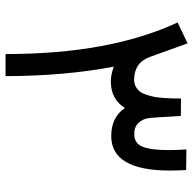

<svg xmlns="http://www.w3.org/2000/svg" viewBox="-22 -674 696 692"><g transform="rotate(90 326.0 -328.0)"><path d="M470.2 -380.9Q402.8 -380.9 369.1 -430.2Q338.4 -379.9 273.9 -379.4Q249.5 -379.4 220.2 -390.1Q253.9 -212.9 254.4 0H174.8V-1.5Q174.8 -375.5 61 -620.1L136.2 -656.2L185.1 -520.5Q205.6 -463.4 268.1 -463.4Q281.7 -463.4 292.5 -469.5Q303.2 -475.6 310.1 -484.4Q316.9 -493.2 321.8 -508.3Q326.7 -523.4 329.1 -536.4Q331.5 -549.3 333 -568.8Q334.5 -588.4 334.7 -600.8Q335 -613.3 335 -632.3L397.9 -631.8Q403.8 -525.4 406.2 -512.7Q409.7 -492.7 424.1 -478Q438.5 -463.4 464.4 -463.9Q497.1 -464.4 509 -494.4Q521 -524.4 521 -591.8Q521 -615.2 518.6 -651.9L592.8 -650.9Q594.7 -623 594.7 -592.3Q594.7 -380.9 470.2 -380.9Z"/></g></svg>

Font: Samim FD
Style: FD
Weight: 400
Foundry: DejaVu fonts team - Redesigned by Saber Rastikerdar
Version: Version 4.00 December 17, 2020